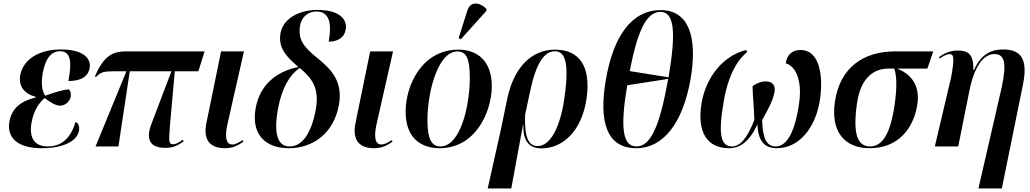

<svg xmlns="http://www.w3.org/2000/svg" viewBox="-20 -826 5812 1083"><path d="M215 10C356 10 419 -41 426 -91C429 -110 424 -131 406 -138C374 -29 311 0 249 0C171 0 143 -53 158 -135C170 -204 202 -248 232 -273C261 -251 293 -230 318 -230C347 -230 374 -252 379 -281C382 -300 377 -314 368 -322C337 -320 286 -305 235 -286C221 -305 209 -345 221 -414C236 -496 269 -537 318 -537C375 -537 388 -488 366 -369C444 -369 478 -399 486 -443C494 -492 456 -547 324 -547C198 -547 110 -490 94 -401C84 -341 116 -297 181 -280V-276C105 -258 47 -220 33 -140C18 -54 73 10 215 10Z M519 0H648L712 -424H947L835 -129C798 -35 831 8 911 8C952 8 977 -1 1016 -29L1011 -38C988 -20 968 -12 957 -12C930 -12 932 -31 939 -123L966 -424H1099L1134 -536H686C607 -536 561 -500 515 -395L522 -392C548 -420 566 -424 625 -424H693Z M1249 10C1296 10 1328 -9 1353 -27L1349 -36C1331 -25 1312 -11 1290 -11C1249 -11 1249 -68 1265 -135L1356 -536H1227L1144 -131C1124 -30 1171 10 1249 10Z M1609 10C1747 10 1864 -76 1892 -236C1913 -360 1858 -428 1771 -498C1692 -561 1669 -598 1670 -653C1670 -726 1715 -761 1765 -761C1834 -761 1854 -702 1834 -591C1885 -591 1922 -614 1930 -659C1940 -713 1900 -770 1771 -770C1663 -770 1566 -718 1560 -621C1555 -545 1604 -500 1663 -448C1541 -424 1445 -348 1422 -215C1396 -69 1476 10 1609 10ZM1613 0C1550 0 1522 -63 1547 -207C1570 -335 1616 -404 1670 -443C1744 -382 1782 -326 1761 -208C1736 -70 1682 1 1613 0Z M2090 10C2137 10 2169 -9 2194 -27L2190 -36C2172 -25 2153 -11 2131 -11C2090 -11 2090 -68 2106 -135L2197 -536H2068L1985 -131C1965 -30 2012 10 2090 10Z M2579 -604 2722 -763 2725 -775C2685 -815 2633 -821 2616 -766L2567 -611ZM2460 10C2663 10 2754 -196 2754 -340C2754 -486 2669 -546 2566 -546C2360 -546 2268 -345 2268 -196C2268 -57 2345 10 2460 10ZM2464 0C2416 0 2391 -40 2391 -148C2391 -307 2450 -536 2560 -536C2610 -536 2630 -496 2630 -387C2630 -228 2577 0 2464 0Z M2731 237H2864L2930 -122H2932C2929 -17 2976 11 3035 11C3155 11 3263 -88 3289 -273C3314 -457 3244 -546 3111 -546C2976 -546 2878 -444 2841 -268L2807 -103ZM3012 -2C2959 -2 2937 -58 2942 -179L2967 -296C3001 -464 3047 -537 3110 -537C3172 -537 3190 -461 3164 -275C3139 -99 3081 -2 3012 -2Z M3568 10C3725 10 3832 -137 3875 -378C3917 -621 3863 -769 3707 -769C3542 -769 3440 -621 3398 -379C3355 -137 3404 10 3568 10ZM3751 -390 3532 -425C3576 -651 3626 -759 3705 -759C3783 -759 3795 -648 3751 -390ZM3570 0C3489 0 3479 -114 3518 -345L3749 -381C3701 -112 3650 0 3570 0Z M4092 10C4155 10 4208 -28 4252 -124C4257 -33 4288 10 4363 10C4482 10 4581 -98 4606 -269C4623 -394 4606 -544 4495 -544C4454 -544 4419 -522 4412 -469C4470 -453 4505 -368 4488 -248C4461 -52 4405 0 4356 0C4305 0 4282 -43 4279 -149C4312 -208 4337 -253 4347 -299C4358 -342 4340 -367 4298 -367C4274 -367 4247 -356 4225 -340C4225 -295 4232 -240 4235 -150C4193 -39 4150 0 4110 0C4048 0 4028 -61 4063 -258C4081 -363 4119 -471 4195 -533L4189 -544C4053 -510 3963 -386 3938 -249C3908 -75 3973 10 4092 10Z M4885 10C5047 10 5135 -102 5155 -241C5169 -345 5119 -409 5040 -439H5211L5244 -536H5027C4856 -536 4717 -450 4689 -249C4666 -88 4740 10 4885 10ZM4888 0C4814 0 4790 -76 4814 -243C4835 -392 4913 -439 4990 -439H5024C5036 -407 5042 -346 5027 -241C5004 -75 4959 0 4888 0Z M5499 237H5631L5751 -353C5778 -489 5741 -547 5640 -547C5580 -547 5517 -529 5474 -431H5470C5474 -523 5436 -541 5384 -541C5337 -541 5307 -525 5277 -505L5281 -496C5303 -512 5324 -521 5337 -521C5360 -521 5365 -499 5345 -390L5253 0H5385L5448 -314C5473 -440 5522 -521 5589 -521C5647 -521 5659 -471 5631 -337Z"/></svg>

Font: Noto Serif Display SemiCondensed SemiBold
Style: Italic
Weight: 600
Width: 4
Italic angle: -12°
Designer: Monotype Design Team
Foundry: Monotype Imaging Inc.
Version: Version 2.009